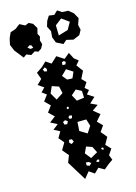

<svg xmlns="http://www.w3.org/2000/svg" viewBox="-207 -1028 786 1113"><g transform="rotate(-20 185.5 -472.0)"><path d="M75 -67 55 -107 75 -147 47 -187 75 -226 51 -260 75 -294 41 -316 75 -338 37 -362 75 -386 45 -420 75 -454 46 -488 75 -521 50 -543 75 -565 43 -591 75 -617 64 -659 102 -680 132 -704 162 -680 202 -711 242 -680 277 -704 293 -665 316 -643 293 -621 319 -579 293 -537 315 -510 293 -482 313 -462 293 -442 329 -414 293 -386 331 -364 293 -342 328 -308 293 -274 320 -242 293 -210 320 -171 293 -131 319 -99 293 -67 302 -36 274 -20 242 2 210 -20 180 5 150 -20 116 15ZM125 -661 117 -673 102 -665 107 -651 122 -647ZM242 -662 233 -670 221 -667 218 -650 236 -648ZM265 -593 229 -621 194 -592 215 -562 246 -558ZM157 -540 118 -557 97 -519 118 -474 163 -498ZM273 -471 242 -491 209 -467 226 -428 271 -430ZM167 -413 158 -412 155 -406 160 -399 169 -403ZM170 -357 157 -362 147 -355 151 -342 165 -343ZM136 -334 123 -345 108 -339 111 -322 127 -319ZM240 -307 187 -311 179 -258 220 -228 249 -265ZM122 -228 105 -230 101 -214 112 -202 128 -211ZM219 -145 185 -160 165 -125 190 -87 234 -107ZM271 -123 263 -120 266 -112 274 -108 278 -117ZM168 -71 152 -73 151 -55 167 -48 181 -60ZM231 -63 221 -66 210 -59 220 -51 228 -53ZM227 -787 217 -822 223 -858 210 -890 223 -922 242 -947 273 -940 297 -959 321 -940 357 -935 383 -910 399 -874 383 -838 387 -807 369 -780 329 -767 289 -780 265 -763ZM-16 -826 -28 -864 -16 -902 1 -932 34 -940 64 -959 94 -940 118 -947 140 -933 155 -902 144 -870 152 -850 144 -830 149 -804 134 -782 114 -771 94 -780 68 -767 42 -780 22 -768ZM344 -872 303 -907 261 -880 257 -819 316 -831ZM89 -818 78 -824 62 -815 75 -802H93Z"/></g></svg>

Font: Rubik Gemstones
Style: Regular
Weight: 400
Designer: Hubert and Fischer, NaN
Foundry: Hubert and Fischer, NaN
Version: Version 2.200